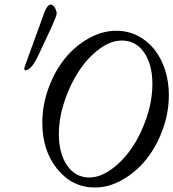

<svg xmlns="http://www.w3.org/2000/svg" viewBox="-20 -811 762 844"><path d="M91.8 -502Q86.9 -502 86.9 -509.8Q86.9 -513.2 88.9 -519L173.8 -752.9Q180.2 -771 188 -781Q195.8 -791 202.1 -791Q212.9 -791 220.9 -777.6Q229 -764.2 229 -751Q229 -741.2 203.1 -684.1L149.9 -570.8Q118.2 -502 91.8 -502ZM397 13.2Q297.4 13.2 231.7 -68.1Q166 -149.4 166 -271Q166 -349.1 193.4 -423.8Q220.7 -498.5 265.1 -553.5Q309.6 -608.4 369.4 -642.1Q429.2 -675.8 491.2 -675.8Q557.6 -675.8 610.6 -638.7Q663.6 -601.6 692.9 -536.6Q722.2 -471.7 722.2 -392.1Q722.2 -314.9 694.8 -240.5Q667.5 -166 623 -110.6Q578.6 -55.2 518.8 -21Q459 13.2 397 13.2ZM372.1 -30.8Q420.4 -30.8 470.9 -67.6Q521.5 -104.5 560.5 -162.1Q599.6 -219.7 624.8 -294.9Q649.9 -370.1 649.9 -441.9Q649.9 -527.8 613.5 -580.3Q577.1 -632.8 515.1 -632.8Q466.3 -632.8 415.8 -595Q365.2 -557.1 326.7 -498.5Q288.1 -439.9 263.4 -365.7Q238.8 -291.5 238.8 -222.2Q238.8 -135.3 275.4 -83Q312 -30.8 372.1 -30.8Z"/></svg>

Font: Junicode SmCond
Style: Italic
Weight: 400
Width: 4
Italic angle: -11°
Designer: Peter S. Baker
Version: Version 2.206